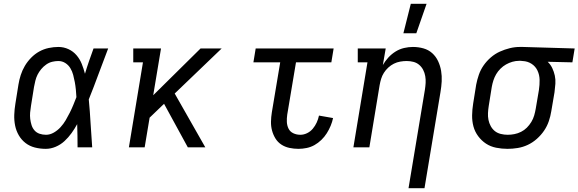

<svg xmlns="http://www.w3.org/2000/svg" viewBox="-20 -775 3043 1010"><path d="M221 8Q191 8 163.5 1Q136 -6 114.5 -22.5Q93 -39 79 -63Q65 -87 59.5 -114.5Q54 -142 55 -171Q56 -200 61 -230L77 -330Q81 -355 89 -380Q97 -405 110.5 -428Q124 -451 143.5 -471Q163 -491 186.5 -504Q210 -517 236 -522.5Q262 -528 287 -528Q315 -528 340 -516.5Q365 -505 382.5 -484.5Q400 -464 410 -439Q420 -414 427 -387Q437 -421 448.5 -454Q460 -487 472 -520H549Q523 -453 498.5 -386Q474 -319 447 -252Q453 -190 456.5 -126.5Q460 -63 465 0H388Q388 -31 387.5 -61.5Q387 -92 386 -122Q373 -98 356.5 -75Q340 -52 319.5 -33Q299 -14 273 -3Q247 8 221 8ZM222 -66Q243 -66 263 -77.5Q283 -89 298.5 -106Q314 -123 325.5 -142.5Q337 -162 347 -182Q357 -202 365.5 -222.5Q374 -243 382 -264Q381 -284 379 -304Q377 -324 373.5 -343Q370 -362 365 -381Q360 -400 350 -416.5Q340 -433 323.5 -443.5Q307 -454 287 -454Q271 -454 254.5 -450Q238 -446 223 -435.5Q208 -425 196.5 -411Q185 -397 177.5 -382Q170 -367 166 -350.5Q162 -334 159 -318L143 -218Q140 -200 138.5 -183Q137 -166 139 -149.5Q141 -133 146 -117Q151 -101 161.5 -89Q172 -77 188 -71.5Q204 -66 222 -66Z M658 0 732 -447H681V-520H827L786 -274L1035 -520H1146L899 -283L1060 0H968L843 -229L767 -156L741 0Z M1550 8Q1526 8 1502.5 3Q1479 -2 1460 -14.5Q1441 -27 1429 -46.5Q1417 -66 1411 -88.5Q1405 -111 1405.5 -135Q1406 -159 1410 -184L1454 -447H1313L1325 -520H1735L1723 -447H1537L1491 -172Q1488 -152 1489 -133Q1490 -114 1498 -98Q1506 -82 1523 -74Q1540 -66 1560 -66Q1578 -66 1595.5 -74.5Q1613 -83 1625.5 -98Q1638 -113 1646 -130.5Q1654 -148 1658 -167L1732 -154Q1728 -134 1719.5 -113.5Q1711 -93 1699 -74Q1687 -55 1670.5 -39Q1654 -23 1634.5 -12Q1615 -1 1593 3.5Q1571 8 1550 8Z M2129 215 2215 -302Q2218 -321 2219 -339Q2220 -357 2217 -374.5Q2214 -392 2206 -407.5Q2198 -423 2185 -434Q2172 -445 2155 -449.5Q2138 -454 2119 -454Q2103 -454 2085.5 -451Q2068 -448 2052 -440Q2036 -432 2022.5 -419.5Q2009 -407 1999.5 -392Q1990 -377 1985 -360.5Q1980 -344 1977 -327L1923 0H1839L1913 -447H1862V-520H2009L1994 -433Q2006 -454 2023 -472.5Q2040 -491 2061 -504Q2082 -517 2105.5 -522.5Q2129 -528 2152 -528Q2181 -528 2207.5 -520.5Q2234 -513 2253.5 -495.5Q2273 -478 2284.5 -453.5Q2296 -429 2300.5 -402Q2305 -375 2303.5 -347Q2302 -319 2297 -290L2213 215ZM2102 -600 2141 -755H2224L2170 -600Z M2650 8Q2619 8 2589.5 2Q2560 -4 2536.5 -19.5Q2513 -35 2495.5 -58.5Q2478 -82 2470.5 -110Q2463 -138 2463.5 -168.5Q2464 -199 2469 -230L2485 -330Q2490 -356 2499 -382Q2508 -408 2524 -431Q2540 -454 2562 -473Q2584 -492 2609.5 -503.5Q2635 -515 2661.5 -521.5Q2688 -528 2714 -528H2731L3003 -520L2991 -447L2861 -450Q2876 -436 2885 -417Q2894 -398 2898.5 -377.5Q2903 -357 2901.5 -334.5Q2900 -312 2897 -290L2880 -190Q2876 -164 2867 -137.5Q2858 -111 2842 -87.5Q2826 -64 2804 -44.5Q2782 -25 2756.5 -13Q2731 -1 2703.5 3.5Q2676 8 2650 8ZM2651 -66Q2668 -66 2686 -69.5Q2704 -73 2721 -81.5Q2738 -90 2751.5 -103.5Q2765 -117 2775 -133.5Q2785 -150 2790 -167.5Q2795 -185 2798 -202L2815 -302Q2819 -329 2818.5 -355Q2818 -381 2807.5 -403.5Q2797 -426 2776 -439.5Q2755 -453 2729 -454L2719 -455H2710Q2693 -455 2675.5 -450Q2658 -445 2642 -436Q2626 -427 2612.5 -413.5Q2599 -400 2590 -384.5Q2581 -369 2575.5 -352Q2570 -335 2567 -318L2551 -218Q2548 -199 2547 -180.5Q2546 -162 2549.5 -144.5Q2553 -127 2561.5 -111.5Q2570 -96 2583 -85.5Q2596 -75 2614 -70.5Q2632 -66 2651 -66Z"/></svg>

Font: Iosevka HT Extended
Style: Italic
Weight: 400
Width: 7
Italic angle: -9°
Monospace: yes
Designer: Belleve Invis
Foundry: Belleve Invis
Version: Version 32.3.0; ttfautohint (v1.8.4)